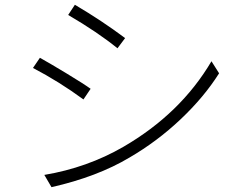

<svg xmlns="http://www.w3.org/2000/svg" viewBox="-20 -775 1040 810"><path d="M267.6 -711.9 295.9 -754.9Q410.2 -687.5 507.8 -614.3L475.6 -571.3Q392.6 -638.7 267.6 -711.9ZM197.3 14.6 167 -37.1Q347.7 -67.4 500 -155.3Q742.2 -295.9 872.1 -516.6L904.3 -465.8Q840.8 -365.2 742.2 -272Q643.6 -178.7 526.4 -110.4Q390.6 -29.3 197.3 14.6ZM119.1 -488.3 148.4 -531.2Q190.4 -507.8 262.2 -464.4Q334 -420.9 362.3 -400.4L332 -355.5Q229.5 -430.7 119.1 -488.3Z"/></svg>

Font: GenEi Gothic M Light
Style: Regular
Weight: 300
Designer: o_tamon (Modified); [Source Han Sans]
Ryoko NISHIZUKA  (kana & ideographs); Paul D. Hunt (Latin, Greek & Cyrillic); Wenl
Version: Version 1.1a;Original Version 1.004